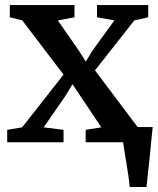

<svg xmlns="http://www.w3.org/2000/svg" viewBox="-20 -572 636 772"><path d="M501.5 180Q500 161 496.5 136.8Q493 112.5 488.8 87Q484.5 61.5 480.8 38.8Q477 16 475 0L433.5 -61H594Q592 -43 589.5 -18.5Q587 6 584.5 33.2Q582 60.5 579 87.5Q576 114.5 573.5 138.5Q571 162.5 569 180ZM69 -60 235.5 -272 69.5 -490 19.5 -502.5V-551.5H279.5V-502.5L212.5 -490L297 -368.5L325 -324.5L351.5 -368L440 -490L370 -502.5V-551.5H576V-502.5L520 -490L362 -289L534.5 -59.5L587 -50V0H324.5V-50L387.5 -60L302.5 -187L271.5 -233.5L244.5 -188.5L155.5 -60L235.5 -50V0H9V-50Z"/></svg>

Font: Merriweather 28pt SemiBold
Style: Regular
Weight: 600
Version: Version 2.100